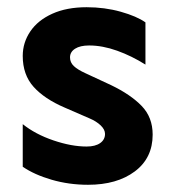

<svg xmlns="http://www.w3.org/2000/svg" viewBox="-20 -502 485 532"><path d="M174 -343Q174 -329 184.5 -319Q195 -309 217 -299L288 -266Q342 -240 372.5 -208.5Q403 -177 403 -129Q403 -64 353.5 -27Q304 10 224 10Q171 10 123 -4Q75 -18 43 -40V-158Q78 -130 128 -113Q178 -96 220 -96Q244 -96 257.5 -105.5Q271 -115 271 -131Q271 -143 259 -154.5Q247 -166 228 -174L159 -204Q103 -228 73 -261.5Q43 -295 43 -347Q43 -384 64 -415Q85 -446 125 -464Q165 -482 220 -482Q270 -482 314.5 -469.5Q359 -457 383 -440V-323Q345 -347 304.5 -361.5Q264 -376 227 -376Q202 -376 188 -367Q174 -358 174 -343Z"/></svg>

Font: Madhuban SemiBold
Style: Regular
Weight: 600
Designer: jaikishan Patel
Foundry: MagicType
Version: Version 1.000